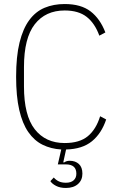

<svg xmlns="http://www.w3.org/2000/svg" viewBox="-20 -730 592 953"><path d="M301 -678Q206 -678 152.5 -609.5Q99 -541 99 -397V-301Q99 -157 152.5 -88.5Q206 -20 301 -20Q375 -20 416 -54Q457 -88 477 -153L507 -137Q484 -68 436.5 -29Q389 10 308 12L294 76H299Q310 68 326 68Q354 68 371.5 84Q389 100 389 132Q389 164 367 183.5Q345 203 307 203Q278 203 258 192.5Q238 182 230 169L247 151Q257 163 271.5 170Q286 177 307 177Q332 177 345.5 165Q359 153 359 132Q359 86 307 86H267L284 12Q233 9 191.5 -11.5Q150 -32 120.5 -74.5Q91 -117 75.5 -184.5Q60 -252 60 -349Q60 -450 77 -519Q94 -588 125.5 -630.5Q157 -673 201.5 -691.5Q246 -710 301 -710Q382 -710 429.5 -673.5Q477 -637 503 -569L473 -553Q451 -614 410.5 -646Q370 -678 301 -678Z"/></svg>

Font: IBM Plex Sans Condensed ExtraLight
Style: Regular
Weight: 200
Width: 3
Designer: Mike Abbink, Paul van der Laan, Pieter van Rosmalen
Foundry: Bold Monday
Version: Version 1.3